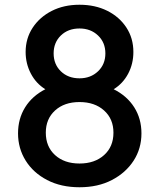

<svg xmlns="http://www.w3.org/2000/svg" viewBox="-20 -777 671 809"><path d="M315 12Q237 12 178.5 -18.5Q120 -49 88 -100.5Q56 -152 56 -215Q56 -277 86 -325Q116 -373 171 -401Q132 -425 110 -467Q88 -509 88 -558Q88 -615 117.5 -660Q147 -705 198 -731Q249 -757 315 -757Q381 -757 432 -731.5Q483 -706 512.5 -661Q542 -616 542 -558Q542 -508 520 -466.5Q498 -425 459 -401Q515 -373 545.5 -325Q576 -277 576 -215Q576 -151 543 -100Q510 -49 451.5 -18.5Q393 12 315 12ZM315 -447Q362 -447 393 -476.5Q424 -506 424 -552Q424 -598 393 -627.5Q362 -657 315 -657Q267 -657 236.5 -627.5Q206 -598 206 -552Q206 -506 236.5 -476.5Q267 -447 315 -447ZM315 -88Q379 -88 418.5 -123.5Q458 -159 458 -218Q458 -276 418.5 -311.5Q379 -347 315 -347Q251 -347 212 -311.5Q173 -276 173 -218Q173 -159 212 -123.5Q251 -88 315 -88Z"/></svg>

Font: Pitagon Sans Text SemiBold
Style: Regular
Weight: 600
Designer: Travis Tran
Foundry: Pitagon
Version: Version 1.001; ttfautohint (v1.8.4.7-5d5b);gftools[0.9.26]